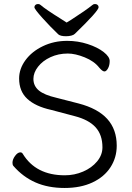

<svg xmlns="http://www.w3.org/2000/svg" viewBox="-20 -916 657 954"><path d="M334 -818Q407 -865 439 -891Q444 -896 452 -896Q460 -896 465 -891.5Q470 -887 470 -880Q470 -862 352 -748Q346 -742 334 -739Q322 -736 308 -736Q281 -736 270 -745Q231 -782 191 -826.5Q151 -871 151 -880Q151 -887 156 -891.5Q161 -896 169 -896Q177 -896 182 -891Q206 -870 283 -822L311 -804Q331 -817 334 -818ZM81 -159Q89 -159 93 -152Q158 -45 302 -45Q350 -45 393 -63.5Q436 -82 462.5 -114Q489 -146 489 -184Q489 -246 455 -283.5Q421 -321 351 -339L234 -370Q157 -387 116 -424.5Q75 -462 75 -526Q75 -574 106.5 -617Q138 -660 193 -686.5Q248 -713 314 -713Q367 -713 416 -697Q465 -681 495 -657.5Q525 -634 525 -613Q525 -591 516.5 -576Q508 -561 499 -561Q489 -561 473 -580Q448 -612 401 -631Q354 -650 317 -650Q270 -650 231 -632Q192 -614 169 -584.5Q146 -555 146 -524Q146 -489 173 -466.5Q200 -444 261 -430L370 -402Q466 -377 513 -325Q560 -273 560 -192Q560 -133 529 -85Q498 -37 439.5 -9.5Q381 18 301 18Q219 18 156.5 -9.5Q94 -37 47 -91Q42 -96 42 -107Q42 -124 55 -141.5Q68 -159 81 -159Z"/></svg>

Font: Iansui 0.93
Style: Regular
Weight: 400
Designer: But Ko / Fontworks Inc.
Foundry: zi-hi.com / Fontworks Inc.
Version: Version 0.931